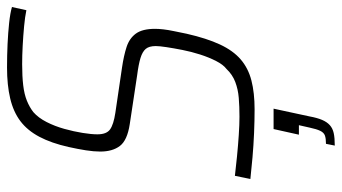

<svg xmlns="http://www.w3.org/2000/svg" viewBox="-233 -503 972 546"><g transform="rotate(-90 253.0 -230.0)"><path d="M215 8Q183 8 147.5 6.5Q112 5 78 2Q44 -1 17 -4L26 -48Q51 -45 81.5 -42Q112 -39 142 -37Q172 -35 194 -35Q223 -35 247.5 -37Q272 -39 293 -47Q314 -55 330 -72Q342 -81 352.5 -101.5Q363 -122 371 -147Q379 -172 384 -197.5Q389 -223 392 -243Q395 -263 395 -273Q395 -292 387 -301.5Q379 -311 361 -316.5Q343 -322 312 -326L173 -347Q127 -354 111 -375Q95 -396 95 -431Q95 -449 98.5 -471.5Q102 -494 108 -521Q119 -570 137 -604Q155 -638 181.5 -658Q208 -678 246 -687Q284 -696 334 -696Q368 -696 400.5 -694.5Q433 -693 461 -690Q489 -687 506 -682L497 -641Q478 -645 451 -647.5Q424 -650 396 -651.5Q368 -653 343 -653Q309 -653 283.5 -650Q258 -647 239.5 -639.5Q221 -632 207 -621Q191 -607 179 -583.5Q167 -560 159.5 -533Q152 -506 148 -481Q144 -456 144 -439Q144 -413 158 -403Q172 -393 205 -388L334 -369Q368 -364 392.5 -356Q417 -348 430.5 -329.5Q444 -311 444 -275Q444 -265 442.5 -251.5Q441 -238 437.5 -221.5Q434 -205 430 -185Q417 -128 399.5 -90.5Q382 -53 357 -31.5Q332 -10 297 -1Q262 8 215 8ZM112 236 117 211Q132 211 140.5 208Q149 205 154 194.5Q159 184 163 165L170 134H143L159 62H217L195 164Q191 186 185 200Q179 214 170 222Q161 230 147.5 233Q134 236 112 236Z"/></g></svg>

Font: Saira SemiCondensed ExtraLight
Style: Italic
Weight: 250
Width: 4
Italic angle: -12°
Designer: Hector Gatti with collaboration of the Omnibus-Type team
Foundry: Omnibus-Type
Version: Version 1.101